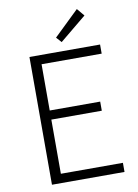

<svg xmlns="http://www.w3.org/2000/svg" viewBox="-101 -1014 775 1079"><g transform="rotate(-10 286.5 -474.0)"><path d="M106 -729H509V-677H166V-413H454V-361H166V-52H520V0H106ZM272 -810 415 -948 451 -905 299 -780Z"/></g></svg>

Font: Merged Yaku Han JP Light
Style: Regular
Weight: 300
Designer: Ryoko NISHIZUKA 西塚涼子 (kana, bopomofo & ideographs); Paul D. Hunt (Latin, Greek & Cyrillic); Sandoll Communications 산돌커뮤니
Foundry: Adobe
Version: Version 2.004